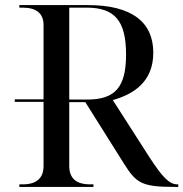

<svg xmlns="http://www.w3.org/2000/svg" viewBox="-20 -734 720 754"><path d="M56 0H347V-10H334C279 -10 252 -34 252 -82V-333H315L469 -88C516 -13 541 0 666 0H680V-10H677C645 -10 619 -36 564 -121L423 -341C501 -363 582 -410 582 -527C582 -647 498 -714 325 -714H56V-704H69C123 -704 151 -681 151 -636V-344H38V-334H151V-82C151 -34 123 -10 69 -10H56ZM322 -343H252V-704H320C431 -704 475 -652 475 -520C475 -392 433 -343 322 -343Z"/></svg>

Font: Noto Serif Display
Style: Regular
Weight: 400
Designer: Monotype Design Team
Foundry: Monotype Imaging Inc.
Version: Version 2.009